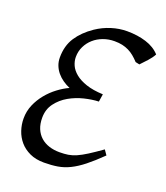

<svg xmlns="http://www.w3.org/2000/svg" viewBox="-122 -715 706 815"><g transform="rotate(20 231.0 -307.5)"><path d="M461.9 -579.1Q453.1 -562.5 438 -545.9Q422.9 -529.3 409.2 -515.1L391.1 -519Q378.9 -532.2 366.9 -542Q355 -551.8 341.6 -558.3Q328.1 -564.9 312.5 -568.4Q296.9 -571.8 277.3 -571.8Q250.5 -571.8 226.6 -563Q202.6 -554.2 184.6 -538.3Q166.5 -522.5 155.8 -500.5Q145 -478.5 145 -452.6Q145 -434.1 153.3 -415.5Q161.6 -397 180.7 -381.3Q199.7 -365.7 230.7 -355.2Q261.7 -344.7 307.1 -342.8L301.8 -308.1Q272.5 -307.1 237.3 -298.6Q202.1 -290 171.4 -272.5Q140.6 -254.9 119.9 -227.3Q99.1 -199.7 99.1 -161.6Q99.1 -133.3 107.9 -112.3Q116.7 -91.3 132.6 -77.1Q148.4 -63 170.2 -55.9Q191.9 -48.8 217.8 -48.8Q239.7 -48.8 256.8 -51.5Q273.9 -54.2 293 -62.5Q312 -70.8 335.9 -85.9Q359.9 -101.1 395 -126L410.2 -104Q372.1 -66.9 342.8 -43.7Q313.5 -20.5 286.6 -7.3Q259.8 5.9 232.2 10.5Q204.6 15.1 170.9 15.1Q133.8 15.1 106.4 2.4Q79.1 -10.3 61.3 -31Q43.5 -51.8 34.7 -78.1Q25.9 -104.5 25.9 -131.8Q25.9 -164.6 38.3 -193.6Q50.8 -222.7 70.8 -247.1Q90.8 -271.5 115.5 -290Q140.1 -308.6 165 -319.8Q147.9 -327.1 132.8 -337.6Q117.7 -348.1 106.4 -361.6Q95.2 -375 88.6 -391.6Q82 -408.2 82 -427.7Q82 -480.5 106.9 -518.6Q131.8 -556.6 176.3 -586.9Q207.5 -607.9 242.7 -618.9Q277.8 -629.9 313 -629.9Q360.4 -629.9 399.2 -617.7Q438 -605.5 461.9 -579.1Z"/></g></svg>

Font: Gentium
Style: Italic
Weight: 400
Italic angle: -7°
Designer: J. Victor Gaultney
Version: Version 1.02; 2005; OFL release